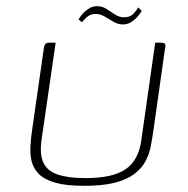

<svg xmlns="http://www.w3.org/2000/svg" viewBox="-20 -598 607 621"><path d="M477 -182Q473 -153 468 -126.5Q463 -100 450.5 -76.5Q438 -53 414 -35Q390 -17 351 -7Q312 3 252 3Q194 3 159 -7Q124 -17 106 -35Q88 -53 82.5 -75.5Q77 -98 78.5 -125Q80 -152 84 -179L121 -436Q122 -446 124 -451Q126 -456 129.5 -458Q133 -460 140 -460H160L114 -143Q108 -98 120.5 -71.5Q133 -45 166.5 -33.5Q200 -22 257 -22Q344 -22 386 -50.5Q428 -79 437 -144L482 -460H500Q508 -460 511.5 -458Q515 -456 515 -451Q515 -446 513 -436ZM377 -519Q362 -519 347.5 -527.5Q333 -536 318.5 -544.5Q304 -553 289 -553Q273 -553 261.5 -543Q250 -533 245 -526L234 -535Q236 -538 240 -544.5Q244 -551 252 -558.5Q260 -566 270.5 -572Q281 -578 294 -578Q311 -578 324.5 -569Q338 -560 352 -551Q366 -542 381 -542Q401 -542 412 -554Q423 -566 427 -574L438 -563Q437 -560 432 -553Q427 -546 419.5 -538.5Q412 -531 401.5 -525Q391 -519 377 -519Z"/></svg>

Font: Genos Thin ExtraLight
Style: Italic
Weight: 250
Italic angle: -8°
Version: Version 1.010